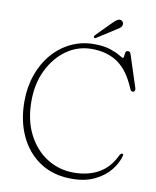

<svg xmlns="http://www.w3.org/2000/svg" viewBox="-94 -935 827 1021"><g transform="rotate(10 319.0 -424.5)"><path d="M611 -152.5Q601 -113.5 570.5 -75Q540 -36.5 488.2 -11Q436.5 14.5 363.5 14.5Q264 14.5 192.8 -32.5Q121.5 -79.5 83.2 -161.2Q45 -243 45 -347Q45 -425.5 68.5 -492Q92 -558.5 134.5 -607.8Q177 -657 234 -684.2Q291 -711.5 357.5 -711.5Q410 -711.5 444.2 -700.2Q478.5 -689 497.2 -677.5Q516 -666 521 -666Q525.5 -666 525.8 -676Q526 -686 528.5 -696Q531 -706 542.5 -706Q553 -706 557.5 -692L614 -518Q616.5 -510.5 613.5 -504.5Q610.5 -498.5 603 -498Q593.5 -497.5 588 -511Q549 -604.5 491.5 -644.2Q434 -684 350 -684Q276 -684 215.2 -641.5Q154.5 -599 118 -525Q81.5 -451 81.5 -356Q81.5 -252.5 120.2 -177Q159 -101.5 224 -60.5Q289 -19.5 368 -19.5Q445 -19.5 502 -51.2Q559 -83 590.5 -149.5Q597.5 -163.5 604.5 -163.5Q614 -163.5 611 -152.5ZM432 -838.5Q446 -852.5 456.2 -858.8Q466.5 -865 476.5 -862Q484.5 -859 488 -851.5Q491.5 -844 489 -835.5Q486 -826.5 477.8 -820.5Q469.5 -814.5 459 -808L360.5 -745Q354.5 -741 350.5 -746Q348 -749 349.5 -752.5Q351 -756 353.5 -759Z"/></g></svg>

Font: Fraunces 72pt SuperSoft Thin
Style: Regular
Weight: 100
Version: Version 1.000;[b76b70a41]